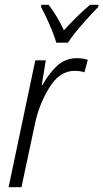

<svg xmlns="http://www.w3.org/2000/svg" viewBox="-20 -785 433 805"><path d="M16 0H70L127 -268Q144 -348 187 -418Q230 -488 293 -488Q316 -488 334 -482L348 -534Q330 -541 302 -541Q252 -541 217 -507Q182 -473 158 -428H155L172 -532H128ZM216 -606H265Q286 -639 325.5 -684Q365 -729 392 -756L393 -765H358Q302 -718 248 -658Q218 -721 184 -765H153L152 -756Q167 -729 187 -683.5Q207 -638 216 -606Z"/></svg>

Font: Noto Sans Display SemiCondensed Light
Style: Italic
Weight: 300
Width: 4
Italic angle: -12°
Designer: Monotype Design Team
Foundry: Monotype Imaging Inc.
Version: Version 1.900